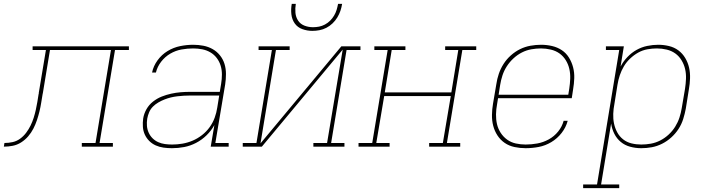

<svg xmlns="http://www.w3.org/2000/svg" viewBox="-76 -760 3696 995"><path d="M-56 0 -53 -19Q-32 -19 -11 -23.5Q10 -28 28 -41Q46 -54 59.5 -72Q73 -90 82.5 -109.5Q92 -129 98.5 -149.5Q105 -170 109.5 -190.5Q114 -211 117.5 -231.5Q121 -252 124 -272Q125 -274 125 -275.5Q125 -277 125 -279L162 -501H93V-520H592V-501H520L440 -19H509V0H348V-19H419L499 -501H183L146 -277Q146 -276 145.5 -275Q145 -274 145 -273Q141 -250 137.5 -227.5Q134 -205 128.5 -182.5Q123 -160 115.5 -137.5Q108 -115 97 -93.5Q86 -72 70 -53.5Q54 -35 33.5 -22Q13 -9 -10 -4.5Q-33 0 -56 0Z M815 8Q815 8 815 8Q815 8 815 8Q793 8 771.5 5Q750 2 731 -6.5Q712 -15 697.5 -29.5Q683 -44 674.5 -62.5Q666 -81 664.5 -102.5Q663 -124 666 -146Q670 -171 683 -194Q696 -217 717 -233.5Q738 -250 762 -259.5Q786 -269 811 -274.5Q836 -280 860.5 -282Q885 -284 910 -284H1063L1070 -326Q1074 -350 1074 -374Q1074 -398 1067.5 -419.5Q1061 -441 1047.5 -459Q1034 -477 1014.5 -488.5Q995 -500 972 -504.5Q949 -509 925 -509Q895 -509 864.5 -503.5Q834 -498 806.5 -482Q779 -466 759 -440Q739 -414 732 -384H712Q719 -418 740.5 -447.5Q762 -477 792.5 -495.5Q823 -514 857.5 -521Q892 -528 925 -528Q952 -528 978 -523Q1004 -518 1026 -505.5Q1048 -493 1064 -473Q1080 -453 1087.5 -428.5Q1095 -404 1095 -376.5Q1095 -349 1091 -323L1040 -19H1109V0H1016L1035 -112Q1019 -83 994.5 -59Q970 -35 940 -19.5Q910 -4 878.5 2Q847 8 815 8ZM816 -11Q842 -11 869 -15.5Q896 -20 922 -31Q948 -42 971 -60Q994 -78 1010.5 -101Q1027 -124 1036.5 -150Q1046 -176 1050 -203L1060 -265H910Q893 -265 876.5 -264Q860 -263 843 -261Q826 -259 809.5 -255Q793 -251 776.5 -244.5Q760 -238 744.5 -229Q729 -220 716.5 -207.5Q704 -195 697 -178.5Q690 -162 687 -145Q684 -126 685.5 -107.5Q687 -89 694.5 -72.5Q702 -56 714.5 -43.5Q727 -31 743.5 -23.5Q760 -16 778.5 -13.5Q797 -11 816 -11Z M1182 0V-19H1253L1333 -501H1264V-520H1425V-501H1354L1274 -17L1693 -520H1792V-501H1720L1640 -19H1709V0H1548V-19H1619L1700 -503L1281 0ZM1543 -600Q1516 -600 1491 -609Q1466 -618 1451.5 -638.5Q1437 -659 1434 -686Q1431 -713 1436 -740H1457Q1453 -717 1455 -694Q1457 -671 1469 -653Q1481 -635 1502 -627Q1523 -619 1546 -619Q1562 -619 1577.5 -622Q1593 -625 1608 -633Q1623 -641 1635 -653Q1647 -665 1655.5 -679.5Q1664 -694 1668.5 -709Q1673 -724 1676 -740H1697Q1694 -721 1688 -703.5Q1682 -686 1672 -669.5Q1662 -653 1647.5 -639Q1633 -625 1615.5 -616Q1598 -607 1579.5 -603.5Q1561 -600 1543 -600Z M1782 0V-19H1853L1933 -501H1864V-520H2025V-501H1954L1918 -281H2263L2299 -501H2231V-520H2392V-501H2320L2240 -19H2309V0H2148V-19H2219L2260 -262H1915L1874 -19H1943V0Z M2648 8Q2619 8 2590.5 2Q2562 -4 2539.5 -19.5Q2517 -35 2502 -58Q2487 -81 2480 -108Q2473 -135 2473.5 -164.5Q2474 -194 2479 -223L2496 -323Q2500 -351 2509 -377.5Q2518 -404 2533.5 -428.5Q2549 -453 2571.5 -473Q2594 -493 2619.5 -505.5Q2645 -518 2673 -523Q2701 -528 2728 -528Q2757 -528 2785 -521.5Q2813 -515 2835.5 -500Q2858 -485 2872.5 -461.5Q2887 -438 2894 -411Q2901 -384 2900 -355Q2899 -326 2894 -297L2887 -251H2505L2500 -220Q2495 -194 2494.5 -167.5Q2494 -141 2499.5 -117Q2505 -93 2518.5 -72Q2532 -51 2552 -36.5Q2572 -22 2597 -16.5Q2622 -11 2648 -11Q2678 -11 2708.5 -16.5Q2739 -22 2767.5 -37.5Q2796 -53 2816.5 -78.5Q2837 -104 2845 -134H2866Q2857 -100 2834.5 -71Q2812 -42 2781 -23.5Q2750 -5 2716 1.5Q2682 8 2648 8ZM2508 -269H2869L2874 -300Q2878 -326 2879 -352Q2880 -378 2874.5 -402.5Q2869 -427 2856 -448Q2843 -469 2823.5 -483Q2804 -497 2778.5 -503Q2753 -509 2727 -509Q2703 -509 2677.5 -504.5Q2652 -500 2628.5 -488Q2605 -476 2585 -457.5Q2565 -439 2550.5 -416.5Q2536 -394 2528 -369.5Q2520 -345 2516 -320Z M2946 215V196H3018L3133 -501H3064V-520H3157L3140 -415Q3154 -442 3175.5 -464.5Q3197 -487 3223 -501.5Q3249 -516 3278 -522Q3307 -528 3335 -528Q3363 -528 3390.5 -521.5Q3418 -515 3439.5 -499Q3461 -483 3475 -459.5Q3489 -436 3495 -409.5Q3501 -383 3500 -354Q3499 -325 3494 -297L3478 -197Q3473 -170 3464.5 -143Q3456 -116 3440.5 -92Q3425 -68 3403 -48Q3381 -28 3355 -15Q3329 -2 3302 3Q3275 8 3247 8Q3218 8 3190 0.5Q3162 -7 3141 -24.5Q3120 -42 3107.5 -67Q3095 -92 3091 -120L3039 196H3133V215ZM3247 -11Q3272 -11 3297 -15.5Q3322 -20 3345.5 -32Q3369 -44 3389 -62.5Q3409 -81 3423 -103.5Q3437 -126 3445 -150.5Q3453 -175 3457 -200L3474 -300Q3478 -326 3479 -352Q3480 -378 3474.5 -402Q3469 -426 3456 -447.5Q3443 -469 3423.5 -483Q3404 -497 3379 -503Q3354 -509 3328 -509Q3304 -509 3279 -504.5Q3254 -500 3231.5 -487.5Q3209 -475 3189.5 -456.5Q3170 -438 3157 -416Q3144 -394 3136 -370Q3128 -346 3124 -321L3108 -221Q3103 -196 3102 -170Q3101 -144 3106 -120Q3111 -96 3122.5 -74.5Q3134 -53 3153 -38Q3172 -23 3196.5 -17Q3221 -11 3247 -11Z"/></svg>

Font: Iosevka Etoile Thin Oblique
Style: Regular
Weight: 100
Italic angle: -9°
Designer: Belleve Invis
Foundry: Belleve Invis
Version: Version 15.5.2; ttfautohint (v1.8.4)